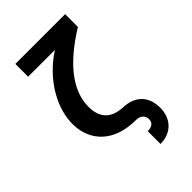

<svg xmlns="http://www.w3.org/2000/svg" viewBox="-282 -859 1167 1167"><g transform="rotate(-45 301.0 -276.0)"><path d="M372.1 208C464.4 208 526.9 146.5 526.9 50.8C526.9 -52.2 463.4 -106 372.1 -109.9C272 -113.8 222.2 -164.1 222.2 -260.7C222.2 -397 321.3 -526.9 520 -649.9V-759.8H92.3V-649.9H322.3C-2 -439 -17.1 0 372.1 0C410.6 0 429.7 25.9 429.7 50.8C429.7 75.7 417.5 98.1 372.1 98.1Z"/></g></svg>

Font: Hack
Style: Bold
Weight: 700
Monospace: yes
Designer: Christopher Simpkins
Foundry: Christopher Simpkins
Version: Version 2.010